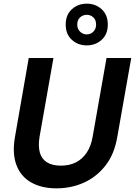

<svg xmlns="http://www.w3.org/2000/svg" viewBox="-20 -1017 737 1049"><path d="M289 12Q206 12 149 -21Q92 -54 69 -117.5Q46 -181 62 -270L137 -700H272L196 -269Q188 -219 197.5 -184Q207 -149 236 -130.5Q265 -112 313 -112Q359 -112 394 -129.5Q429 -147 453 -182Q477 -217 486 -269L562 -700H697L621 -270Q605 -174 555.5 -111.5Q506 -49 437 -18.5Q368 12 289 12ZM454 -769Q406 -769 372.5 -799.5Q339 -830 339 -883Q339 -936 372.5 -966.5Q406 -997 454 -997Q502 -997 535.5 -966.5Q569 -936 569 -883Q569 -830 535.5 -799.5Q502 -769 454 -769ZM454 -829Q475 -829 490 -844Q505 -859 505 -883Q505 -908 490 -922Q475 -936 454 -936Q433 -936 417.5 -922Q402 -908 402 -883Q402 -859 417.5 -844Q433 -829 454 -829Z"/></svg>

Font: DM Sans 28pt
Style: Bold Italic
Weight: 700
Italic angle: -10°
Version: Version 4.004;gftools[0.9.30]